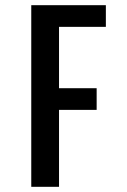

<svg xmlns="http://www.w3.org/2000/svg" viewBox="-20 -720 490 740"><path d="M388 -616.5H207.5V-380H352.5V-296.5H207.5V0H100.5V-700H388Z"/></svg>

Font: League Mono Condensed Medium
Style: Regular
Weight: 500
Width: 1
Designer: Tyler Finck
Foundry: The League of Moveable Type / Tyler Finck
Version: Version 2.210